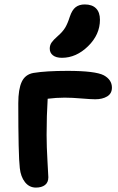

<svg xmlns="http://www.w3.org/2000/svg" viewBox="-20 -872 527 861"><path d="M257.8 -612.8Q231.4 -612.8 217.3 -624Q203.1 -635.3 203.1 -653.8Q203.1 -669.4 211.4 -681.4Q219.7 -693.4 238.8 -710Q261.2 -729.5 272.2 -747.8Q283.2 -766.1 293 -796.9Q303.2 -827.6 319.3 -839.8Q335.4 -852.1 359.9 -852.1Q393.1 -852.1 410.6 -834.5Q428.2 -816.9 428.2 -783.2Q428.2 -716.8 375 -664.8Q321.8 -612.8 257.8 -612.8ZM141.1 -30.8Q111.3 -30.8 92 -55.2Q72.8 -79.6 68.8 -118.2Q62 -174.3 62 -409.2Q62 -471.7 77.4 -504.9Q92.8 -538.1 129.9 -544.9Q187 -554.2 282.2 -554.2Q407.7 -554.2 445.8 -534.2Q481.9 -514.2 481.9 -479Q481.9 -452.6 460.7 -439.7Q439.5 -426.8 407.2 -426.8Q388.7 -426.8 345.7 -430.4Q302.7 -434.1 270 -434.1Q231.9 -434.1 193.8 -429.2Q189 -354.5 189 -267.1Q189 -215.8 192.9 -149.2Q196.8 -82.5 196.8 -77.1Q196.8 -53.7 181.6 -42.2Q166.5 -30.8 141.1 -30.8Z"/></svg>

Font: Shantell Sans Bouncy
Style: Regular
Weight: 600
Designer: Stephen Nixon, Anya Danilova, Shantell Martin
Foundry: Arrow Type
Version: Version 1.006;[9816181b4]